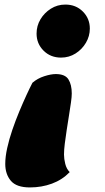

<svg xmlns="http://www.w3.org/2000/svg" viewBox="-20 -620 460 840"><path d="M224 -296Q265 -296 279.5 -272.5Q294 -249 294 -211Q294 -197 290.5 -172Q287 -147 282 -116Q277 -85 272 -52.5Q267 -20 263.5 8Q260 36 260 56Q260 75 265.5 97Q271 119 285 133Q252 167 207 183.5Q162 200 111 200Q52 200 27.5 171Q3 142 3 97Q3 66 11.5 27.5Q20 -11 34 -52Q48 -93 64.5 -132.5Q81 -172 96 -204.5Q111 -237 122 -258Q144 -277 173.5 -286.5Q203 -296 224 -296ZM266 -600Q312 -600 342.5 -569.5Q373 -539 373 -495Q373 -462 356 -433Q339 -404 310.5 -386Q282 -368 247 -368Q201 -368 170.5 -398.5Q140 -429 140 -473Q140 -507 157 -535.5Q174 -564 202.5 -582Q231 -600 266 -600Z"/></svg>

Font: Lemonada
Style: Regular
Weight: 400
Designer: Mohamed Gaber (Arabic), Eduardo Tunni (Latin)
Foundry: Kief Type Foundry
Version: Version 4.005